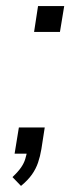

<svg xmlns="http://www.w3.org/2000/svg" viewBox="-20 -505 259 631"><path d="M49 106 21 77Q40 59 49.5 45Q59 31 63 17.5Q67 4 70 -11L90 0H28L42 -86H127L116 -15Q112 9 105 29.5Q98 50 85 68.5Q72 87 49 106ZM92 -400 105 -485H191L177 -400Z"/></svg>

Font: Nunito Sans 12pt Light
Style: Italic
Weight: 300
Italic angle: -9°
Designer: Vernon Adams
Foundry: Vernon Adams
Version: Version 3.101;gftools[0.9.27]